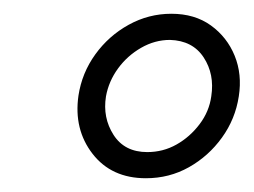

<svg xmlns="http://www.w3.org/2000/svg" viewBox="-20 -740 369 279"><path d="M94 -601Q99 -634 118.5 -661Q138 -688 167 -704Q196 -720 229 -720Q263 -720 286.5 -703Q310 -686 321 -659Q332 -632 327 -600Q322 -567 302.5 -540Q283 -513 254.5 -497Q226 -481 192 -481Q142 -481 114.5 -516.5Q87 -552 94 -601ZM134 -600Q129 -569 145 -544Q161 -519 194 -519Q217 -519 236.5 -530Q256 -541 270 -559.5Q284 -578 287 -600Q292 -632 276 -656.5Q260 -681 227 -682Q205 -682 185 -670.5Q165 -659 151.5 -640.5Q138 -622 134 -600Z"/></svg>

Font: Jost
Style: Italic
Weight: 400
Italic angle: -5°
Version: Version 3.710